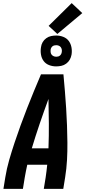

<svg xmlns="http://www.w3.org/2000/svg" viewBox="-20 -1212 548 1232"><path d="M2 0 14 -74Q23 -130 39 -185.5Q55 -241 73.5 -296.5Q92 -352 112 -407Q132 -462 153.5 -517Q175 -572 197.5 -626.5Q220 -681 243 -735H387Q392 -681 396.5 -626.5Q401 -572 404.5 -517Q408 -462 410 -407Q412 -352 412.5 -296.5Q413 -241 410 -185.5Q407 -130 398 -74L386 0H261L273 -74Q276 -94 278.5 -114.5Q281 -135 283 -155H155Q151 -135 146.5 -114.5Q142 -94 139 -74L127 0ZM184 -260H291Q294 -340 293.5 -419Q293 -498 291 -577Q262 -498 235 -419Q208 -340 184 -260ZM340 -786Q316 -786 294.5 -794.5Q273 -803 260 -820.5Q247 -838 243 -861.5Q239 -885 243 -909Q245 -926 253.5 -941Q262 -956 276.5 -966.5Q291 -977 307.5 -980.5Q324 -984 341 -984Q364 -984 386 -975.5Q408 -967 421 -949.5Q434 -932 438.5 -908.5Q443 -885 439 -861Q436 -844 427.5 -829Q419 -814 404.5 -803.5Q390 -793 373.5 -789.5Q357 -786 340 -786ZM341 -848Q347 -848 353 -849.5Q359 -851 364 -855Q369 -859 372 -864.5Q375 -870 376 -876Q378 -885 376.5 -893.5Q375 -902 370.5 -908.5Q366 -915 358 -918.5Q350 -922 341 -922Q335 -922 328.5 -920.5Q322 -919 317 -915Q312 -911 309 -905.5Q306 -900 305 -894Q304 -885 305 -876.5Q306 -868 311 -861.5Q316 -855 324 -851.5Q332 -848 341 -848ZM348 -994 292 -1046 440 -1192 508 -1128Z"/></svg>

Font: Iosevka Curly Extrabold
Style: Italic
Weight: 800
Italic angle: -9°
Monospace: yes
Designer: Belleve Invis
Foundry: Belleve Invis
Version: Version 22.1.2; ttfautohint (v1.8.4)